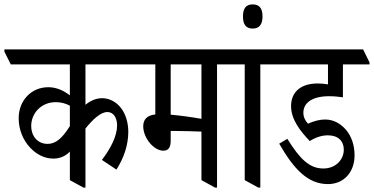

<svg xmlns="http://www.w3.org/2000/svg" viewBox="-56 -848 1702 874"><path d="M187 -126C220 -126 245 -140 262 -158V-28L324 6H333V-263C367 -305 402 -338 433 -338C459 -338 477 -314 477 -277C477 -230 449 -174 408 -120L474 -76C508 -129 528 -188 528 -248C528 -288 517 -325 498 -352C477 -382 444 -401 409 -401C382 -401 356 -390 333 -371V-555H593V-564L564 -623H-36V-613L-7 -555H262V-414C236 -434 203 -451 164 -451C86 -451 29 -390 29 -310C29 -258 49 -210 81 -176C109 -146 146 -126 187 -126ZM86 -274C86 -332 131 -383 198 -383C222 -383 243 -377 262 -367V-274C229 -221 199 -193 161 -193C113 -193 86 -231 86 -274Z M688 -162C714 -162 721 -182 721 -208V-252C726 -252 730 -252 734 -252C777 -252 830 -250 861 -249V-28L923 6H932V-555H1031V-564L1002 -623H521V-613L550 -555H651V-327C613 -323 596 -304 596 -273C596 -221 643 -162 688 -162ZM721 -326V-555H861V-307C817 -315 765 -322 721 -326Z M1120 6H1129V-555H1228V-564L1199 -623H959V-613L988 -555H1058V-28Z M1094 -718C1124 -718 1139 -736 1139 -773C1139 -810 1125 -828 1094 -828C1064 -828 1050 -810 1050 -773C1050 -736 1064 -718 1094 -718Z M1437 -10C1508 -10 1558 -63 1558 -141C1558 -185 1545 -226 1520 -256C1496 -284 1464 -304 1424 -304C1401 -304 1375 -298 1346 -285C1334 -298 1325 -314 1325 -335C1325 -381 1367 -410 1442 -410C1464 -410 1485 -408 1505 -405V-555H1626V-564L1597 -623H1156V-612L1185 -555H1437V-464C1418 -467 1404 -468 1390 -468C1314 -468 1269 -430 1269 -365C1269 -304 1311 -251 1354 -206C1383 -224 1410 -232 1437 -232C1483 -232 1509 -206 1509 -167C1509 -120 1471 -81 1416 -81C1353 -81 1309 -124 1252 -216L1215 -194C1282 -77 1346 -10 1437 -10Z"/></svg>

Font: Noto Serif Devanagari ExtraCondensed
Style: Regular
Weight: 400
Width: 2
Designer: Universal Thirst, Indian Type Foundry and the Monotype Design Team
Foundry: Monotype Imaging Inc.
Version: Version 2.004